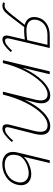

<svg xmlns="http://www.w3.org/2000/svg" viewBox="566 -1039 457 1671"><g transform="rotate(90 794.5 -203.5)"><path d="M412 -68Q379 -32 352.5 -14Q326 4 302 4Q286 4 277 -5.5Q268 -15 268 -33Q268 -42 271 -54L303 -191Q260 -185 218 -185Q202 -185 195 -186L122 -90Q117 -84 92.5 -52Q68 -20 49 -8Q30 4 9 4Q-4 4 -21 -1L-14 -18Q-5 -15 5 -15Q27 -15 43.5 -29.5Q60 -44 94 -86Q97 -90 100 -94Q103 -98 106 -102L175 -190Q143 -198 125 -219Q107 -240 107 -272Q107 -284 110 -299Q121 -350 162.5 -379Q204 -408 268 -408H377L295 -59Q293 -52 293 -41Q293 -19 312 -19Q330 -19 350.5 -34Q371 -49 400 -80ZM308 -212 349 -388H264Q211 -388 176.5 -363.5Q142 -339 132 -296Q130 -282 130 -275Q130 -241 154.5 -223Q179 -205 222 -205Q267 -205 308 -212Z M1195 -77Q1159 -37 1130.5 -16.5Q1102 4 1076 4Q1041 4 1041 -32Q1041 -43 1044 -56L1100 -280Q1106 -306 1106 -326Q1106 -389 1050 -389Q1002 -389 951 -340Q900 -291 855 -202.5Q810 -114 782 0H757L827 -285Q833 -311 833 -329Q833 -358 819.5 -373.5Q806 -389 781 -389Q732 -389 677.5 -335Q623 -281 577.5 -191.5Q532 -102 508 0H483L580 -408H605L549 -172Q598 -280 663 -346Q728 -412 790 -412Q824 -412 841 -391.5Q858 -371 858 -335Q858 -314 852 -288L827 -189Q876 -294 936.5 -353Q997 -412 1057 -412Q1093 -412 1112.5 -391.5Q1132 -371 1132 -332Q1132 -307 1125 -280L1069 -59Q1066 -47 1066 -39Q1066 -19 1085 -19Q1106 -19 1128.5 -36Q1151 -53 1183 -89Z M1571 -158Q1571 -144 1566 -122Q1550 -62 1499 -28.5Q1448 5 1388 5Q1339 5 1310 -19.5Q1281 -44 1281 -88Q1281 -104 1286 -126L1354 -408H1378L1324 -182Q1352 -213 1395 -230Q1438 -247 1474 -247Q1517 -247 1544 -223.5Q1571 -200 1571 -158ZM1547 -152Q1547 -186 1524 -205.5Q1501 -225 1466 -225Q1440 -225 1406.5 -214Q1373 -203 1346 -181.5Q1319 -160 1311 -130L1310 -124Q1306 -108 1306 -91Q1306 -54 1329 -35Q1352 -16 1392 -16Q1444 -16 1487.5 -45Q1531 -74 1543 -124Q1547 -137 1547 -152Z"/></g></svg>

Font: Ysabeau Infant Extralight
Style: Italic
Weight: 200
Italic angle: -12°
Designer: Christian Thalmann (Catharsis Fonts)
Version: Version 0.003